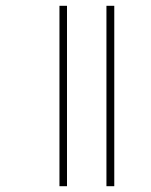

<svg xmlns="http://www.w3.org/2000/svg" viewBox="-20 -642 520 662"><path d="M347 0H374V-622H347ZM185 0H211V-622H185Z"/></svg>

Font: Noto Sans Gurmukhi UI ExtraCondensed Thin
Style: Regular
Weight: 100
Width: 2
Designer: Jelle Bosma - Monotype Design Team
Foundry: Monotype Imaging Inc.
Version: Version 2.004